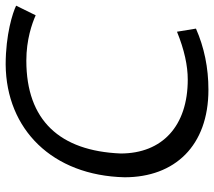

<svg xmlns="http://www.w3.org/2000/svg" viewBox="-59 -687 756 678"><g transform="rotate(-90 319.0 -348.0)"><path d="M32 -286C32 -109 143 10 341 10C419 10 491 -5 557 -34L546 -101C482 -75 426 -63 377 -63C213 -63 116 -153 116 -300C125 -515 233 -633 444 -633C518 -633 575 -613 604 -600L638 -669C614 -681 536 -706 430 -706C201 -704 38 -541 32 -286Z"/></g></svg>

Font: Cantarell
Style: Oblique
Weight: 400
Italic angle: -8°
Designer: Dave Crossland
Version: Version 0.024